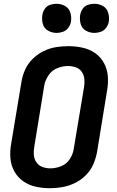

<svg xmlns="http://www.w3.org/2000/svg" viewBox="-20 -987 616 1015"><path d="M244 8Q277 8 310.5 2Q344 -4 376 -19.5Q408 -35 433.5 -60.5Q459 -86 473 -118Q487 -150 493 -183L546 -508Q553 -547 550 -584.5Q547 -622 529.5 -654Q512 -686 482.5 -706.5Q453 -727 416 -735Q379 -743 341 -743Q308 -743 274.5 -737.5Q241 -732 209 -716Q177 -700 151.5 -674.5Q126 -649 112 -617Q98 -585 93 -552L39 -227Q32 -189 35 -151Q38 -113 55.5 -81.5Q73 -50 102.5 -29Q132 -8 169 0Q206 8 244 8ZM246 -97Q224 -97 204 -104.5Q184 -112 172.5 -129Q161 -146 159 -167Q157 -188 161 -210L214 -535Q219 -563 236.5 -589Q254 -615 282.5 -626.5Q311 -638 339 -638Q361 -638 381 -631Q401 -624 412.5 -607Q424 -590 426 -568.5Q428 -547 424 -525L370 -201Q366 -172 349 -146Q332 -120 303.5 -108.5Q275 -97 246 -97ZM479 -813Q496 -813 513 -819Q530 -825 541 -840Q552 -855 555 -871Q559 -896 552 -919.5Q545 -943 524.5 -955Q504 -967 479 -967Q462 -967 445 -961.5Q428 -956 417.5 -941Q407 -926 404 -909Q400 -884 406.5 -860.5Q413 -837 434 -825Q455 -813 479 -813ZM279 -813Q296 -813 313 -819Q330 -825 341 -840Q352 -855 355 -871Q359 -896 352 -919.5Q345 -943 324.5 -955Q304 -967 279 -967Q262 -967 245 -961.5Q228 -956 217.5 -941Q207 -926 204 -909Q200 -884 206.5 -860.5Q213 -837 234 -825Q255 -813 279 -813Z"/></svg>

Font: Iosevka Sparkle
Style: Bold Italic
Weight: 700
Italic angle: -9°
Designer: Belleve Invis
Foundry: Belleve Invis
Version: Version 4.5.0; ttfautohint (v1.8.3)